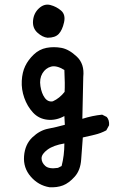

<svg xmlns="http://www.w3.org/2000/svg" viewBox="-20 -659 540 814"><path d="M189.5 134.8Q142.6 127 110.4 89.8Q78.1 52.7 82 2.9Q85.9 -46.9 117.2 -76.7Q148.4 -106.4 184.1 -113.3Q219.7 -120.1 254.9 -129.9L252.9 -167Q217.8 -147.5 181.2 -151.4Q144.5 -155.3 120.1 -181.6Q95.7 -208 83 -244.1Q70.3 -280.3 72.3 -316.4Q74.2 -352.5 86.9 -378.9Q99.6 -405.3 123 -427.7Q146.5 -450.2 177.2 -456.1Q208 -461.9 240.2 -456.1Q272.5 -450.2 305.7 -418.9Q338.9 -387.7 333 -333L329.1 -155.3Q372.1 -168.9 413.1 -172.9L432.6 -163.1Q444.3 -149.4 442.4 -127.9L430.7 -106.4Q407.2 -93.8 381.8 -87.9Q356.4 -82 331.1 -76.2Q327.1 -29.3 324.2 16.6Q321.3 62.5 296.9 89.8Q272.5 117.2 247.1 127Q221.7 136.7 189.5 134.8ZM225.6 52.7 241.2 44.9Q252.9 0 252.9 -50.8Q206.1 -43 181.2 -24.4Q156.2 -5.9 156.2 12.2Q156.2 30.3 171.9 44.4Q187.5 58.6 225.6 52.7ZM204.1 -229.5Q232.4 -242.2 253.9 -269.5Q255.9 -300.8 252.9 -362.3Q219.7 -382.8 196.3 -376.5Q172.9 -370.1 159.7 -347.7Q146.5 -325.2 151.4 -293.9Q156.2 -262.7 169.9 -244.1Q183.6 -225.6 204.1 -229.5ZM181.6 -499Q160.2 -501 138.7 -520.5Q117.2 -540 120.1 -571.8Q123 -603.5 145.5 -624Q168 -644.5 193.8 -637.7Q219.7 -630.9 239.3 -613.8Q258.8 -596.7 251.5 -564Q244.1 -531.2 229 -515.1Q213.9 -499 181.6 -499Z"/></svg>

Font: JasonHandwriting4
Style: Regular
Weight: 400
Version: Version 1.01.21